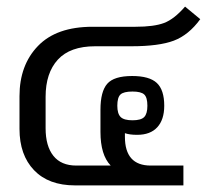

<svg xmlns="http://www.w3.org/2000/svg" viewBox="-20 -561 645 581"><path d="M39 -171V-270Q39 -364 95 -422Q151 -480 260 -480H390Q446 -480 476.5 -491.5Q507 -503 540 -541L586 -503Q551 -455 506 -438Q461 -421 377 -421H268Q192 -421 155 -380.5Q118 -340 118 -268V-173Q118 -119 141.5 -89.5Q165 -60 211 -60H315Q284 -92 284 -162V-229Q284 -284 304.5 -307.5Q325 -331 380 -331Q432 -331 454.5 -310Q477 -289 477 -241Q477 -199 456 -176Q435 -153 395 -153Q372 -153 358 -158V-147Q358 -60 436 -60H535V0H207Q127 0 83 -46Q39 -92 39 -171ZM426 -241Q426 -266 416.5 -275Q407 -284 381 -284Q354 -284 344.5 -275Q335 -266 335 -241Q335 -217 345 -207Q355 -197 381 -197Q407 -197 416.5 -207Q426 -217 426 -241Z"/></svg>

Font: Pridi Light
Style: Regular
Weight: 300
Designer: Katatrad Team
Foundry: CadsonDemak
Version: Version 1.003